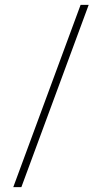

<svg xmlns="http://www.w3.org/2000/svg" viewBox="-20 -742 412 776"><path d="M33.7 14.2 305.7 -722.2H338.4L66.4 14.2Z"/></svg>

Font: TypoPRO Playfair Display SC
Style: Regular
Weight: 400
Designer: Claus Eggers Sørensen
Foundry: Claus Eggers Sørensen
Version: Version 1.004;PS 001.004;hotconv 1.0.70;makeotf.lib2.5.58329